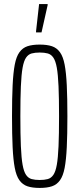

<svg xmlns="http://www.w3.org/2000/svg" viewBox="-20 -915 390 943"><path d="M175 8Q139 8 115 0Q91 -8 75.5 -29.5Q60 -51 52.5 -90.5Q45 -130 42 -192Q39 -254 39 -344Q39 -434 42 -496Q45 -558 52.5 -597.5Q60 -637 75.5 -658.5Q91 -680 115 -688Q139 -696 175 -696Q211 -696 235 -688Q259 -680 274.5 -658.5Q290 -637 297.5 -597.5Q305 -558 308 -496Q311 -434 311 -344Q311 -254 308 -192Q305 -130 297.5 -90.5Q290 -51 274.5 -29.5Q259 -8 235 0Q211 8 175 8ZM175 -31Q198 -31 214.5 -35.5Q231 -40 242 -56Q253 -72 259 -105.5Q265 -139 267.5 -197Q270 -255 270 -344Q270 -433 267.5 -491Q265 -549 259 -582.5Q253 -616 242 -632Q231 -648 214.5 -652.5Q198 -657 175 -657Q152 -657 135.5 -652.5Q119 -648 108 -632Q97 -616 91 -582.5Q85 -549 82.5 -491Q80 -433 80 -344Q80 -255 82.5 -197Q85 -139 91 -105.5Q97 -72 108 -56Q119 -40 135.5 -35.5Q152 -31 175 -31ZM157 -756V-761L172 -895H214V-890L184 -756Z"/></svg>

Font: Saira UltraCondensed ExtraLight
Style: Regular
Weight: 250
Width: 1
Designer: Hector Gatti with collaboration of the Omnibus-Type team
Foundry: Omnibus-Type
Version: Version 1.101